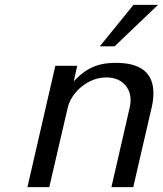

<svg xmlns="http://www.w3.org/2000/svg" viewBox="-20 -771 671 791"><path d="M208 -500H298L284 -436Q299 -452 315 -465.5Q331 -479 351 -489.5Q371 -500 397 -506Q423 -512 458 -512Q612 -512 612 -387Q612 -375 610.5 -360.5Q609 -346 605 -329L529 0H439L515 -331Q518 -345 518 -358Q518 -399 491 -425.5Q464 -452 418 -452Q391 -452 365.5 -442.5Q340 -433 318 -415.5Q296 -398 280 -374.5Q264 -351 258 -323L183 0H93ZM452 -580H391L530 -751H631Z"/></svg>

Font: Perun
Style: Italic
Weight: 400
Italic angle: -12°
Foundry: Copyright (c) Stefan Peev, Context Ltd, 2016
Version: Version 1.027